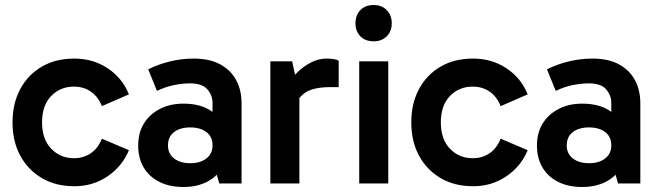

<svg xmlns="http://www.w3.org/2000/svg" viewBox="-20 -733 2633 767"><path d="M277 11Q202 11 146.5 -22Q91 -55 60.5 -112Q30 -169 30 -244Q30 -319 60.5 -376.5Q91 -434 146.5 -466.5Q202 -499 277 -499Q352 -499 410.5 -460Q469 -421 495 -356L387 -309Q372 -347 343 -367Q314 -387 275 -387Q221 -387 184.5 -349.5Q148 -312 148 -244Q148 -177 184.5 -139Q221 -101 275 -101Q314 -101 343 -121Q372 -141 387 -179L495 -133Q468 -68 409.5 -28.5Q351 11 277 11Z M713 14Q657 14 616.5 -6.5Q576 -27 554 -64Q532 -101 532 -152Q532 -202 554.5 -239Q577 -276 618 -297.5Q659 -319 713 -319Q784 -319 827.5 -287Q871 -255 887 -197L829 -201V-322Q829 -352 808.5 -376Q788 -400 739 -400Q711 -400 677 -393.5Q643 -387 607 -370L572 -456Q614 -477 660.5 -488Q707 -499 753 -499Q818 -499 860.5 -475.5Q903 -452 924 -412Q945 -372 945 -320V0H856L830 -91L887 -108Q870 -48 824.5 -17Q779 14 713 14ZM740 -81Q780 -81 804.5 -100Q829 -119 829 -152Q829 -187 804.5 -205.5Q780 -224 740 -224Q700 -224 675.5 -205.5Q651 -187 651 -152Q651 -119 675.5 -100Q700 -81 740 -81Z M1147 -488 1176 -355V0H1060V-488ZM1155 -300 1131 -311V-398L1140 -410Q1150 -427 1172 -448Q1194 -469 1223.5 -484Q1253 -499 1284 -499Q1299 -499 1312.5 -497Q1326 -495 1333 -490V-385H1301Q1235 -385 1202 -364.5Q1169 -344 1155 -300Z M1531 0H1415V-488H1531ZM1400 -640Q1400 -672 1419.5 -692.5Q1439 -713 1473 -713Q1505 -713 1525 -692.5Q1545 -672 1545 -640Q1545 -608 1525 -588Q1505 -568 1473 -568Q1439 -568 1419.5 -588Q1400 -608 1400 -640Z M1870 11Q1795 11 1739.5 -22Q1684 -55 1653.5 -112Q1623 -169 1623 -244Q1623 -319 1653.5 -376.5Q1684 -434 1739.5 -466.5Q1795 -499 1870 -499Q1945 -499 2003.5 -460Q2062 -421 2088 -356L1980 -309Q1965 -347 1936 -367Q1907 -387 1868 -387Q1814 -387 1777.5 -349.5Q1741 -312 1741 -244Q1741 -177 1777.5 -139Q1814 -101 1868 -101Q1907 -101 1936 -121Q1965 -141 1980 -179L2088 -133Q2061 -68 2002.5 -28.5Q1944 11 1870 11Z M2306 14Q2250 14 2209.5 -6.5Q2169 -27 2147 -64Q2125 -101 2125 -152Q2125 -202 2147.5 -239Q2170 -276 2211 -297.5Q2252 -319 2306 -319Q2377 -319 2420.5 -287Q2464 -255 2480 -197L2422 -201V-322Q2422 -352 2401.5 -376Q2381 -400 2332 -400Q2304 -400 2270 -393.5Q2236 -387 2200 -370L2165 -456Q2207 -477 2253.5 -488Q2300 -499 2346 -499Q2411 -499 2453.5 -475.5Q2496 -452 2517 -412Q2538 -372 2538 -320V0H2449L2423 -91L2480 -108Q2463 -48 2417.5 -17Q2372 14 2306 14ZM2333 -81Q2373 -81 2397.5 -100Q2422 -119 2422 -152Q2422 -187 2397.5 -205.5Q2373 -224 2333 -224Q2293 -224 2268.5 -205.5Q2244 -187 2244 -152Q2244 -119 2268.5 -100Q2293 -81 2333 -81Z"/></svg>

Font: Gabarito Medium
Style: Regular
Weight: 500
Designer: Leandro Assis / Alvaro Franca / Felipe Casaprima
Foundry: Naipe Foundry
Version: Version 1.000